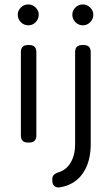

<svg xmlns="http://www.w3.org/2000/svg" viewBox="-20 -643 479 866"><path d="M107.9 -528.8Q87.9 -528.8 74 -543Q60.1 -557.1 60.1 -577.1Q60.1 -595.2 74 -609.1Q87.9 -623 107.9 -623Q126.5 -623 140.6 -609.1Q154.8 -595.2 154.8 -577.1Q154.8 -557.1 140.9 -543Q127 -528.8 107.9 -528.8ZM354 -528.8Q334 -528.8 320.1 -543Q306.2 -557.1 306.2 -577.1Q306.2 -595.2 320.1 -609.1Q334 -623 354 -623Q372.6 -623 386.7 -609.1Q400.9 -595.2 400.9 -577.1Q400.9 -557.1 387 -543Q373 -528.8 354 -528.8ZM111.8 0H106Q74.2 0 74.2 -32.2V-408.2Q74.2 -439.9 106 -439.9H111.8Q144 -439.9 144 -408.2V-32.2Q144 0 111.8 0ZM389.2 -408.2V0Q390.6 85 354 138.2Q317.4 191.4 249 202.1Q233.4 204.1 224.6 195.6Q215.8 187 215.8 170.9V168Q215.3 153.8 222.4 146.2Q229.5 138.7 245.1 133.8Q281.2 122.6 300.8 86.7Q320.3 50.8 318.8 0V-408.2Q318.8 -439.9 351.1 -439.9H356.9Q389.2 -439.9 389.2 -408.2Z"/></svg>

Font: Arcon Rounded-
Style: Regular
Weight: 400
Designer: M. Zarth
Foundry: martin zarth - visuelle & digitale kommunikation
Version: Version 1.110;PS 001.110;hotconv 1.0.70;makeotf.lib2.5.58329